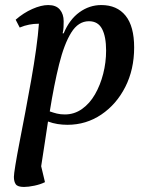

<svg xmlns="http://www.w3.org/2000/svg" viewBox="-20 -482 580 760"><path d="M75 258Q50 258 42.5 247.5Q35 237 35 218Q35 208 41 171Q47 134 57.5 80Q68 26 80 -37Q92 -100 103.5 -165Q115 -230 123 -287.5Q131 -345 134 -388H131Q114 -388 95.5 -384.5Q77 -381 58 -373L42 -404Q73 -431 108 -446.5Q143 -462 171 -462Q202 -462 217 -444Q232 -426 232 -398Q232 -386 231.5 -374.5Q231 -363 228 -350H232Q255 -405 294.5 -433.5Q334 -462 381 -462Q443 -462 477 -420Q511 -378 511 -294Q511 -207 476 -138Q441 -69 381 -28.5Q321 12 247 12Q227 12 208 9Q189 6 170 -1Q164 41 157 85Q150 129 143 176L158 239Q140 248 116 253Q92 258 75 258ZM332 -398Q290 -398 262 -353Q234 -308 214 -227.5Q194 -147 177 -41Q191 -36 205 -32.5Q219 -29 237 -29Q274 -29 304.5 -50.5Q335 -72 356 -108.5Q377 -145 388.5 -190Q400 -235 400 -282Q400 -337 384 -367.5Q368 -398 332 -398Z"/></svg>

Font: Petrona SemiBold
Style: Italic
Weight: 600
Italic angle: -9°
Designer: Ringo R. Seeber
Foundry: Ringo R. Seeber
Version: Version 2.001; ttfautohint (v1.8.3)